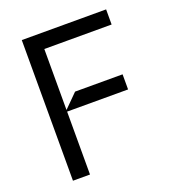

<svg xmlns="http://www.w3.org/2000/svg" viewBox="-132 -830 847 933"><g transform="rotate(-20 291.0 -363.5)"><path d="M85.9 0V-727.3H522V-649.1H174V-333.8L243.6 -403.4H489.3V-325.3H174V0Z"/></g></svg>

Font: Riot Sans
Style: Regular
Weight: 400
Designer: Rasmus Andersson
Foundry: rsms
Version: Version 3.005